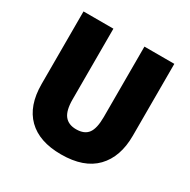

<svg xmlns="http://www.w3.org/2000/svg" viewBox="-162 -867 1019 1029"><g transform="rotate(30 347.5 -352.0)"><path d="M629 -269Q629 -138 557.5 -64Q486 10 345 10Q210 10 138.5 -60.5Q67 -131 67 -265V-714H252V-277Q252 -208 276 -177.5Q300 -147 348 -147Q399 -147 421.5 -177.5Q444 -208 444 -278V-714H629Z"/></g></svg>

Font: Noto Sans Lao SemiCondensed Black
Style: Regular
Weight: 900
Width: 4
Designer: Monotype Design Team
Foundry: Monotype Imaging Inc.
Version: Version 2.003; ttfautohint (v1.8.4.7-5d5b)